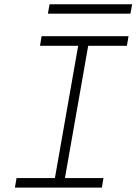

<svg xmlns="http://www.w3.org/2000/svg" viewBox="-20 -859 626 879"><path d="M48.3 0 55.7 -43.9H231.4L337.9 -649.4H163.1L170.4 -693.4H568.4L561 -649.4H383.8L277.3 -43.9H453.6L446.3 0ZM199.2 -796.4 207 -839.4H585L577.1 -796.4Z"/></svg>

Font: Cascadia Code NF ExtraLight
Style: Italic
Weight: 200
Italic angle: -10°
Monospace: yes
Designer: Aaron Bell
Foundry: Saja Typeworks
Version: Version 2404.023; ttfautohint (v1.8.4)